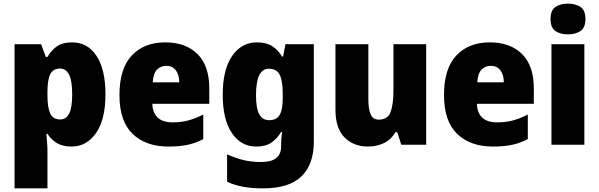

<svg xmlns="http://www.w3.org/2000/svg" viewBox="-20 -796 3295 1056"><path d="M376 -563Q462 -563 511 -488.5Q560 -414 560 -277Q560 -138 508 -64Q456 10 374 10Q323 10 291.5 -10Q260 -30 241 -60H235Q237 -35 239 -11Q241 13 241 37V240H60V-553H206L232 -483H241Q264 -522 295 -542.5Q326 -563 376 -563ZM311 -419Q272 -419 256.5 -388Q241 -357 241 -292V-271Q241 -205 256 -172Q271 -139 311 -139Q344 -139 360.5 -171.5Q377 -204 377 -277Q377 -352 360 -385.5Q343 -419 311 -419Z M889 -563Q1001 -563 1066 -499Q1131 -435 1131 -310V-225H818Q819 -177 846.5 -150Q874 -123 929 -123Q976 -123 1015.5 -133.5Q1055 -144 1098 -166V-31Q1059 -10 1014 0Q969 10 906 10Q782 10 709.5 -59.5Q637 -129 637 -273Q637 -419 705 -491Q773 -563 889 -563ZM895 -434Q864 -434 843.5 -413Q823 -392 820 -343H966Q966 -385 947 -409.5Q928 -434 895 -434Z M1393 -563Q1444 -563 1476.5 -542.5Q1509 -522 1531 -485H1537L1550 -553H1706V-17Q1706 108 1638 174Q1570 240 1426 240Q1366 240 1319 231.5Q1272 223 1229 204V53Q1277 74 1319.5 84.5Q1362 95 1417 95Q1526 95 1526 10V1Q1526 -13 1527.5 -32.5Q1529 -52 1532 -70H1526Q1505 -34 1473 -12Q1441 10 1389 10Q1306 10 1255.5 -64Q1205 -138 1205 -275Q1205 -413 1256.5 -488Q1308 -563 1393 -563ZM1458 -418Q1388 -418 1388 -272Q1388 -200 1406 -167.5Q1424 -135 1460 -135Q1502 -135 1518.5 -164.5Q1535 -194 1535 -256V-281Q1535 -349 1519 -383.5Q1503 -418 1458 -418Z M2324 -553V0H2187L2165 -69H2155Q2131 -28 2091.5 -9Q2052 10 2003 10Q1925 10 1875 -40Q1825 -90 1825 -193V-553H2006V-249Q2006 -195 2019 -166.5Q2032 -138 2063 -138Q2113 -138 2128.5 -180.5Q2144 -223 2144 -300V-553Z M2674 -563Q2786 -563 2851 -499Q2916 -435 2916 -310V-225H2603Q2604 -177 2631.5 -150Q2659 -123 2714 -123Q2761 -123 2800.5 -133.5Q2840 -144 2883 -166V-31Q2844 -10 2799 0Q2754 10 2691 10Q2567 10 2494.5 -59.5Q2422 -129 2422 -273Q2422 -419 2490 -491Q2558 -563 2674 -563ZM2680 -434Q2649 -434 2628.5 -413Q2608 -392 2605 -343H2751Q2751 -385 2732 -409.5Q2713 -434 2680 -434Z M3104 -776Q3146 -776 3173 -757.5Q3200 -739 3200 -691Q3200 -644 3172.5 -625.5Q3145 -607 3104 -607Q3061 -607 3034.5 -625.5Q3008 -644 3008 -691Q3008 -739 3034.5 -757.5Q3061 -776 3104 -776ZM3194 -553V0H3013V-553Z"/></svg>

Font: Noto Sans Gurmukhi UI SemiCondensed Black
Style: Regular
Weight: 900
Width: 4
Designer: Jelle Bosma - Monotype Design Team
Foundry: Monotype Imaging Inc.
Version: Version 2.004; ttfautohint (v1.8.4.7-5d5b)